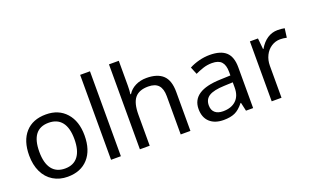

<svg xmlns="http://www.w3.org/2000/svg" viewBox="-83 -1182 2622 1614"><g transform="rotate(-20 1227.5 -375.0)"><path d="M146 -269Q146 -168 185.8 -115.5Q225.6 -63 303.2 -63Q379.9 -63 419.9 -115.5Q460 -168 460 -269Q460 -370.1 419.7 -421.1Q379.4 -472.2 301.8 -472.2Q146 -472.2 146 -269ZM550.8 -269Q550.8 -137.7 484.4 -64Q418 9.8 300.8 9.8Q228 9.8 171.9 -24.2Q115.7 -58.1 85.4 -121.6Q55.2 -185.1 55.2 -269Q55.2 -399.9 120.6 -472.9Q186 -545.9 304.2 -545.9Q417.5 -545.9 484.1 -471.4Q550.8 -397 550.8 -269Z M777.8 0H689.9V-759.8H777.8Z M1313 0V-342.8Q1313 -408.2 1283.9 -440.2Q1254.9 -472.2 1192.9 -472.2Q1111.3 -472.2 1073.5 -426.8Q1035.6 -381.3 1035.6 -276.9V0H947.8V-759.8H1035.6V-537.1Q1035.6 -493.2 1030.8 -461.9H1036.6Q1060.5 -501 1104.5 -522.9Q1148.4 -544.9 1203.6 -544.9Q1301.3 -544.9 1350.6 -498.3Q1399.9 -451.7 1399.9 -349.1V0Z M1715.8 -61Q1789.6 -61 1831.8 -100.8Q1874 -140.6 1874 -213.9V-262.2L1794.9 -258.8Q1702.6 -255.4 1660.4 -229.5Q1618.2 -203.6 1618.2 -147.9Q1618.2 -106 1643.8 -83.5Q1669.4 -61 1715.8 -61ZM1897 0 1879.9 -76.2H1876Q1835.9 -25.9 1796.1 -8.1Q1756.3 9.8 1695.8 9.8Q1616.7 9.8 1571.8 -31.7Q1526.9 -73.2 1526.9 -148.9Q1526.9 -312 1784.2 -319.8L1875 -323.2V-355Q1875 -416 1848.6 -445.1Q1822.3 -474.1 1764.2 -474.1Q1721.7 -474.1 1683.8 -461.4Q1646 -448.7 1612.8 -433.1L1585.9 -499Q1626.5 -520.5 1674.3 -532.7Q1722.2 -544.9 1769 -544.9Q1866.2 -544.9 1913.6 -502Q1960.9 -459 1960.9 -365.2V0Z M2377 -545.9Q2412.6 -545.9 2439.9 -540L2429.2 -459Q2399.4 -465.8 2371.1 -465.8Q2328.6 -465.8 2292.2 -442.4Q2255.9 -418.9 2235.4 -377.7Q2214.8 -336.4 2214.8 -286.1V0H2127V-536.1H2199.2L2209 -438H2212.9Q2243.7 -491.2 2285.6 -518.6Q2327.6 -545.9 2377 -545.9Z"/></g></svg>

Font: NotoSans
Style: Regular
Weight: 400
Designer: Monotype Design team
Foundry: Monotype Imaging Inc.
Version: Version 1.04; ttfautohint (v1.4.1)